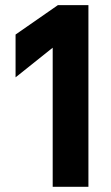

<svg xmlns="http://www.w3.org/2000/svg" viewBox="-20 -720 426 740"><path d="M183.1 0V-536.1L40 -421.9V-586.9L203.1 -700.2H320.8V0Z"/></svg>

Font: TASA Explorer
Style: Bold
Weight: 700
Designer: Weizhong Zhang
Foundry: Local Remote
Version: Version 1.000;Glyphs 3.1.2 (3151)